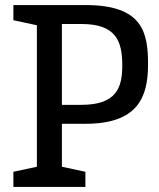

<svg xmlns="http://www.w3.org/2000/svg" viewBox="-20 -740 631 760"><path d="M225 -80V-250H318C527 -250 566 -357 566 -485C566 -612 545 -720 318 -720H33V-660L126 -640V-80L33 -60V0H318V-60ZM225 -325V-645H302C439 -645 464 -578 464 -481C464 -393 441 -325 302 -325Z"/></svg>

Font: Hermeneus One
Style: Regular
Weight: 400
Designer: Rodrigo Fuenzalida, Pablo Impallari
Foundry: Pablo Impallari, Rodrigo Fuenzalida
Version: Version 1.002